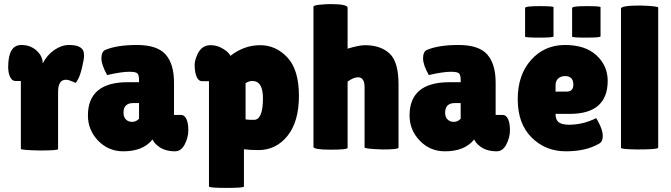

<svg xmlns="http://www.w3.org/2000/svg" viewBox="-20 -730 3284 939"><path d="M264 -1Q264 6 173 6Q82 4 82 -2V-334H55Q39 -334 29.5 -353.5Q20 -373 20 -402Q20 -510 84 -510Q129 -510 159 -482.5Q189 -455 189 -420Q210 -461 245.5 -485.5Q281 -510 318 -510Q376 -510 388 -480Q391 -472 391 -456.5Q391 -441 381.5 -401Q372 -361 362 -343Q352 -325 350 -325Q348 -325 331.5 -332.5Q315 -340 302 -340Q264 -340 264 -280Z M504 -363Q476 -413 476 -444.5Q476 -476 493 -485Q550 -510 649.5 -510Q749 -510 790 -463.5Q831 -417 831 -326V-168H865Q882 -168 891.5 -148Q901 -128 901 -93Q901 -58 883.5 -24Q866 10 836 10Q782 10 749 -19Q734 -31 726 -48Q680 10 583 10Q510 10 460 -42Q410 -94 410 -165Q410 -328 605 -328H660V-338Q660 -364 651.5 -371.5Q643 -379 612 -379Q574 -379 504 -363ZM584 -179Q584 -157 596 -145.5Q608 -134 626.5 -134Q645 -134 660 -149V-226H632Q584 -226 584 -179Z M1173 182Q1173 189 1087.5 189Q1002 189 1002 182V-333H968Q944 -333 935 -377Q932 -391 932 -413Q932 -435 946 -465Q966 -509 1010 -509Q1039 -509 1063.5 -495.5Q1088 -482 1097.5 -470.5Q1107 -459 1107 -457Q1174 -509 1252 -509Q1330 -509 1386 -448.5Q1442 -388 1442 -261.5Q1442 -135 1386 -65.5Q1330 4 1244 4Q1205 4 1173 0ZM1214 -334Q1197 -334 1181 -323V-146Q1198 -144 1208.5 -144Q1219 -144 1225 -144Q1266 -148 1266 -249Q1266 -334 1214 -334Z M1680 -7Q1680 2 1596.5 2Q1513 2 1513 -12V-697Q1513 -704 1544 -707Q1575 -710 1596 -710Q1680 -710 1680 -692V-492Q1736 -509 1765 -509Q1841 -509 1885 -468.5Q1929 -428 1929 -318V-8Q1929 1 1851 1Q1763 -2 1763 -9V-303Q1763 -352 1731 -352Q1709 -352 1680 -331Z M2077 -363Q2049 -413 2049 -444.5Q2049 -476 2066 -485Q2123 -510 2222.5 -510Q2322 -510 2363 -463.5Q2404 -417 2404 -326V-168H2438Q2455 -168 2464.5 -148Q2474 -128 2474 -93Q2474 -58 2456.5 -24Q2439 10 2409 10Q2355 10 2322 -19Q2307 -31 2299 -48Q2253 10 2156 10Q2083 10 2033 -42Q1983 -94 1983 -165Q1983 -328 2178 -328H2233V-338Q2233 -364 2224.5 -371.5Q2216 -379 2185 -379Q2147 -379 2077 -363ZM2157 -179Q2157 -157 2169 -145.5Q2181 -134 2199.5 -134Q2218 -134 2233 -149V-226H2205Q2157 -226 2157 -179Z M2687 -552Q2687 -546 2617.5 -546Q2548 -546 2548 -551V-691Q2548 -700 2617.5 -700Q2687 -700 2687 -695ZM2917 -552Q2917 -546 2847.5 -546Q2778 -546 2778 -551V-691Q2778 -700 2847.5 -700Q2917 -700 2917 -695ZM2909 -27Q2846 10 2747 10Q2648 10 2580 -57.5Q2512 -125 2512 -244.5Q2512 -364 2577.5 -437Q2643 -510 2743 -510Q2843 -510 2897.5 -459Q2952 -408 2952 -335Q2952 -173 2766 -173H2697Q2697 -143 2713.5 -131.5Q2730 -120 2762 -120Q2832 -120 2895 -152Q2896 -153 2904 -138Q2928 -95 2928 -65.5Q2928 -36 2909 -27ZM2784 -316Q2784 -358 2743 -358Q2724 -358 2710.5 -346.5Q2697 -335 2697 -313V-282H2751Q2784 -282 2784 -316Z M3199 -8Q3199 1 3097 1Q3017 0 3017 -7V-688Q3017 -703 3114 -703Q3199 -700 3199 -693Z"/></svg>

Font: Lilita One Rus
Style: Regular
Weight: 400
Designer: Juan Montoreano
Foundry: Juan Montoreano
Version: Version 1.002